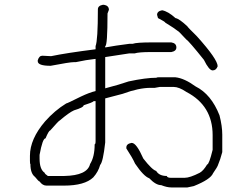

<svg xmlns="http://www.w3.org/2000/svg" viewBox="-20 -657 1040 817"><path d="M418 -636.7H421.9Q443.4 -633.3 443.4 -615.2L437.5 -599.6Q437.5 -460.9 427.7 -460.9V-455.1Q469.7 -462.9 531.2 -470.7H544.9Q561 -476.6 627 -476.6H709Q730.5 -473.1 730.5 -455.1Q730.5 -439.5 709 -435.5H621.1Q570.3 -435.5 552.7 -429.7H529.3L427.7 -414.1V-281.2Q488.3 -296.9 527.3 -310.5Q600.6 -326.2 646.5 -326.2Q646.5 -328.1 654.3 -328.1H726.6Q764.2 -324.2 812.5 -289.1Q878.9 -255.9 914.1 -166Q925.8 -120.1 925.8 -84V-9.8Q918 21 906.2 48.8Q906.2 51.3 886.7 80.1Q876 106.4 804.7 134.8Q778.3 140.6 777.3 140.6H709Q690.4 140.6 666 130.9Q643.1 130.9 615.2 101.6Q591.3 93.3 554.7 39.1Q543.9 14.6 517.6 -25.4V-29.3Q517.6 -44.9 539.1 -48.8H541Q560.5 -48.8 589.8 17.6Q627.4 65.9 644.5 70.3Q657.2 91.8 689.5 91.8Q691.9 99.6 707 99.6H765.6Q788.1 99.6 830.1 78.1Q845.7 69.3 861.3 43Q869.6 43 884.8 -19.5V-82Q884.8 -207.5 773.4 -265.6Q741.7 -287.1 718.8 -287.1H660.2Q641.1 -283.2 638.7 -283.2H621.1Q570.3 -283.2 502 -257.8L427.7 -238.3V-50.8Q418.5 32.2 406.2 44.9Q398.4 73.7 377 97.7Q340.3 132.8 252 132.8H177.7Q161.1 132.8 148.4 115.2Q144.5 115.2 128.9 95.7Q109.4 81.1 109.4 41Q107.4 41 107.4 27.3V5.9Q107.4 -65.4 171.9 -140.6Q212.4 -186.5 261.7 -216.8Q265.6 -216.8 324.2 -246.1Q361.3 -263.7 386.7 -269.5V-406.2H384.8Q347.2 -402.3 302.7 -392.6H294.9Q276.4 -392.6 195.3 -377Q140.6 -377 140.6 -396.5V-400.4Q146.5 -419.9 160.2 -419.9Q166 -419.9 197.3 -418Q262.2 -431.6 386.7 -447.3V-460.9Q396.5 -485.4 396.5 -617.2Q396.5 -632.8 418 -636.7ZM669.9 -613.3Q695.8 -608.4 726.6 -580.1Q743.2 -577.1 777.3 -544.9Q777.3 -542.5 818.4 -502Q906.2 -404.3 906.2 -375Q899.9 -357.4 884.8 -357.4Q869.6 -357.4 847.7 -402.3Q783.7 -482.4 771.5 -490.2Q739.3 -525.4 736.3 -525.4Q724.1 -535.6 683.6 -560.5Q682.6 -564.5 652.3 -580.1L648.4 -593.8Q648.4 -609.4 669.9 -613.3ZM148.4 17.6Q148.4 64 169.9 78.1Q170.4 83 183.6 91.8H253.9Q351.6 89.8 363.3 41Q382.8 10.3 382.8 -43Q386.7 -43 386.7 -56.6V-226.6H378.9Q373.5 -220.7 335.9 -209Q335.9 -199.7 294.9 -187.5Q273.9 -178.2 234.4 -144.5Q231 -144.5 193.4 -101.6Q187.5 -101.1 173.8 -68.4Q161.1 -68.4 148.4 2Z"/></svg>

Font: CEF Fonts CJK Mono
Style: Regular
Weight: 400
Designer: PartyBoss (派对大魔王)
Version: Release 2.25